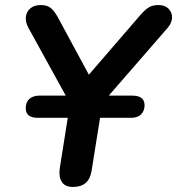

<svg xmlns="http://www.w3.org/2000/svg" viewBox="-20 -733 702 761"><path d="M269 8Q238 8 225 -12Q212 -32 217 -67L264 -363L278 -286L93 -622Q80 -646 82.5 -666.5Q85 -687 100.5 -700Q116 -713 142 -713Q165 -713 179.5 -702.5Q194 -692 209 -665L343 -417H315L536 -673Q556 -696 571 -704.5Q586 -713 608 -713Q633 -713 647.5 -699Q662 -685 662 -664Q662 -643 644 -622L352 -286L392 -363L343 -56Q333 8 269 8ZM499 -266H130Q82 -266 82 -304Q82 -328 96.5 -341Q111 -354 136 -354H504Q553 -354 553 -316Q553 -294 539.5 -280Q526 -266 499 -266Z"/></svg>

Font: Nunito Variable Extra Light
Style: Italic
Weight: 200
Italic angle: -9°
Designer: Vernon Adams
Foundry: Vernon Adams
Version: Version 3.602